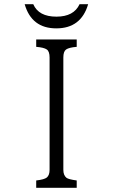

<svg xmlns="http://www.w3.org/2000/svg" viewBox="-20 -899 540 919"><path d="M360.8 -878.9H401.9Q368.2 -763.2 249.5 -763.2Q131.3 -763.2 98.1 -878.9H139.2Q165 -819.3 250 -819.3Q333.5 -819.3 360.8 -878.9ZM153.3 -674.8V-710H347.2V-674.8Q310.5 -671.9 296.4 -662.1Q283.2 -652.8 283.2 -624V-85.9Q283.2 -60.1 298.3 -47.9Q308.1 -40.5 347.2 -35.2V0H153.3V-35.2Q192.4 -39.6 204.6 -49.8Q217.3 -61 217.3 -85.9V-624Q217.3 -652.8 204.1 -662.1Q189.9 -671.9 153.3 -674.8Z"/></svg>

Font: BIZ UDMincho
Style: Regular
Weight: 400
Monospace: yes
Designer: TypeBank Co., Ltd.
Foundry: Morisawa Inc.
Version: Version 1.06